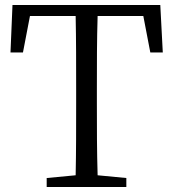

<svg xmlns="http://www.w3.org/2000/svg" viewBox="-20 -749 693 769"><path d="M554 -685 582 -539H632L622 -729H30L22 -539H72L100 -685H283C285 -589 285 -490 285 -392V-337C285 -239 285 -142 283 -47L167 -36V0H486V-36L371 -47C368 -143 368 -241 368 -337V-392C368 -492 368 -590 371 -685Z"/></svg>

Font: Shippori Mincho
Style: Regular
Weight: 400
Designer: Bonji Tadano  Ryoko NISHIZUKA  (kana & ideographs); Frank Grießhammer (Latin, Greek & Cyrillic); Wenlong ZHANG  (bopomof
Foundry: Adobe Systems Incorporated
Version: Version 1.003;PS 1.001;hotconv 16.6.54;makeotf.lib2.5.65590